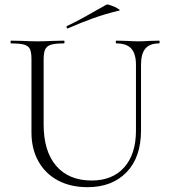

<svg xmlns="http://www.w3.org/2000/svg" viewBox="-20 -802 737 836"><path d="M487 -613Q484 -613 484 -619Q484 -625 487 -625L529 -624Q563 -622 584 -622Q602 -622 632 -624L673 -625Q675 -625 675 -619Q675 -613 673 -613Q632 -613 613 -590.5Q594 -568 594 -520V-234Q594 -117 531 -52Q468 13 361 13Q287 13 232 -16.5Q177 -46 147 -100Q117 -154 117 -225V-544Q117 -574 110.5 -588Q104 -602 85.5 -607.5Q67 -613 28 -613Q26 -613 26 -619Q26 -625 28 -625L76 -624Q118 -622 143 -622Q170 -622 212 -624L258 -625Q261 -625 261 -619Q261 -613 258 -613Q219 -613 201 -607Q183 -601 176.5 -586.5Q170 -572 170 -542V-260Q170 -143 225 -79.5Q280 -16 379 -16Q470 -16 521 -73.5Q572 -131 572 -233V-520Q572 -568 551.5 -590.5Q531 -613 487 -613ZM275 -678Q271 -678 270 -682.5Q269 -687 272 -689Q318 -710 394 -754L444 -782Q448 -784 464.5 -778Q481 -772 493.5 -764.5Q506 -757 499 -756Q437 -741 385.5 -722.5Q334 -704 277 -679Z"/></svg>

Font: Cormorant Unicase Light
Style: Regular
Weight: 300
Designer: Christian Thalmann (Catharsis Fonts)
Foundry: Catharsis Fonts
Version: Version 4.000